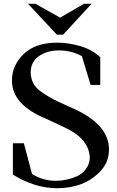

<svg xmlns="http://www.w3.org/2000/svg" viewBox="-20 -984 617 1013"><path d="M280 9Q164 9 48 -63V-228H106L149 -66Q206 -30 277 -30Q330 -30 386 -54Q414 -67 433 -92Q452 -117 454 -151Q451 -231 371 -284Q341 -303 290 -326.5Q239 -350 224 -357Q43 -431 43 -559Q43 -639 105 -699Q167 -759 282 -759Q341 -759 404 -740.5Q467 -722 509 -682V-536H458L412 -688Q356 -718 292 -718Q228 -718 185 -687.5Q142 -657 142 -603Q142 -540 194 -502Q240 -469 290 -446.5Q340 -424 352 -418Q555 -332 555 -196Q555 -128 509 -80Q425 9 280 9ZM280 -801 128 -964H167L297 -891L423 -964H463L313 -801Z"/></svg>

Font: Ledger
Style: Regular
Weight: 400
Designer: Denis Masharov
Foundry: Denis Masharov
Version: 1.001